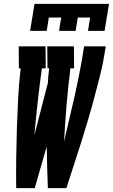

<svg xmlns="http://www.w3.org/2000/svg" viewBox="-20 -975 585 995"><path d="M136 -815 159 -955H545L522 -815H436L447 -884H383L372 -815H286L297 -884H233L222 -815ZM64 0Q63 -77 64 -154.5Q65 -232 67.5 -309.5Q70 -387 74 -465Q78 -543 87 -621H78L77 -735H216L217 -621H197Q185 -534 175.5 -447.5Q166 -361 158 -274L228 -545Q229 -564 230.5 -583Q232 -602 235 -621H226L225 -735H363L364 -621H345Q333 -526 325 -431Q317 -336 312 -241Q339 -355 365 -469.5Q391 -584 410 -698L416 -735H528L522 -698Q513 -640 498 -581.5Q483 -523 467.5 -464.5Q452 -406 434.5 -348Q417 -290 399 -232Q381 -174 361.5 -116Q342 -58 324 0H228Q226 -54 224.5 -108Q223 -162 222 -216L160 0Z"/></svg>

Font: Iosevka Curly Slab Heavy
Style: Italic
Weight: 900
Italic angle: -9°
Monospace: yes
Designer: Belleve Invis
Foundry: Belleve Invis
Version: Version 22.1.2; ttfautohint (v1.8.4)